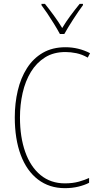

<svg xmlns="http://www.w3.org/2000/svg" viewBox="-20 -970 515 1000"><path d="M321 -699Q259 -699 214.5 -671Q170 -643 141 -595.5Q112 -548 98 -486.5Q84 -425 84 -358Q84 -256 111.5 -178.5Q139 -101 191.5 -58Q244 -15 318 -15Q359 -15 391 -24Q423 -33 444 -43V-18Q421 -6 388.5 2Q356 10 318 10Q237 10 178 -35Q119 -80 88 -163Q57 -246 57 -359Q57 -432 72.5 -498Q88 -564 120.5 -615Q153 -666 203 -695Q253 -724 321 -724Q389 -724 449 -693L437 -670Q407 -687 377.5 -693Q348 -699 321 -699ZM292 -793Q279 -817 261.5 -845.5Q244 -874 226.5 -900Q209 -926 196 -943V-950H214Q235 -924 260 -890Q285 -856 304 -824Q323 -856 346 -887Q369 -918 395 -950H412V-943Q389 -912 361.5 -869.5Q334 -827 315 -793Z"/></svg>

Font: Noto Sans Devanagari UI Condensed Thin
Style: Regular
Weight: 100
Width: 3
Designer: Jelle Bosma - Monotype Design Team
Foundry: Monotype Imaging Inc.
Version: Version 2.004; ttfautohint (v1.8.4.7-5d5b)